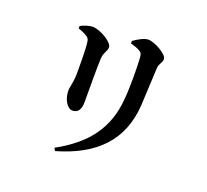

<svg xmlns="http://www.w3.org/2000/svg" viewBox="-140 -948 1280 1187"><g transform="rotate(20 500.0 -354.5)"><path d="M335 68C582 -3 725 -144 739 -383C742 -444 748 -572 751 -630C753 -660 773 -671 773 -697C773 -727 684 -777 642 -777C616 -777 575 -754 548 -734L549 -718C572 -711 594 -705 609 -695C628 -684 630 -673 631 -650C635 -593 636 -458 629 -383C614 -185 514 -54 324 50ZM213 -695C235 -687 256 -678 270 -669C285 -660 290 -652 292 -632C298 -591 298 -485 298 -436C298 -367 284 -338 284 -313C284 -254 316 -204 349 -204C383 -204 403 -226 403 -279C403 -347 402 -523 405 -566C407 -607 429 -622 429 -648C429 -684 337 -734 293 -734C267 -734 238 -723 213 -711Z"/></g></svg>

Font: Noto Serif KR
Style: Bold
Weight: 700
Designer: Ryoko NISHIZUKA 西塚涼子 (kana & ideographs); Frank Grießhammer (Latin, Greek & Cyrillic); Wenlong ZHANG 张文龙 (bopomofo); San
Foundry: Adobe
Version: Version 2.001;hotconv 1.1.0;makeotfexe 2.6.0